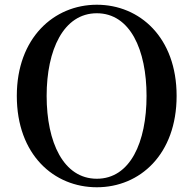

<svg xmlns="http://www.w3.org/2000/svg" viewBox="-20 -773 817 811"><path d="M389 18C571 18 726 -121 726 -368C726 -615 570 -753 389 -753C208 -753 51 -613 51 -368C51 -119 208 18 389 18ZM389 -18C248 -18 177 -172 177 -368C177 -562 248 -717 389 -717C530 -717 599 -562 599 -368C599 -172 530 -18 389 -18Z"/></svg>

Font: Noto Serif CJK KR SemiBold
Style: Regular
Weight: 600
Designer: Ryoko NISHIZUKA 西塚涼子 (kana & ideographs); Frank Grießhammer (Latin, Greek & Cyrillic); Wenlong ZHANG 张文龙 (bopomofo); San
Foundry: Adobe
Version: Version 2.001;hotconv 1.1.0;makeotfexe 2.6.0